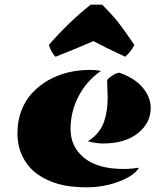

<svg xmlns="http://www.w3.org/2000/svg" viewBox="-20 -799 707 828"><path d="M494.6 -485.4Q561 -462.4 595.5 -421.1Q629.9 -379.9 629.9 -333Q629.9 -269 574.7 -224.6Q519.5 -180.2 424.3 -180.2Q394.5 -180.2 358.9 -189.9Q410.6 -222.2 428.7 -273.9Q444.3 -318.8 444.3 -379.4Q444.3 -391.1 441.9 -451.2Q441.4 -457.5 461.7 -471.2Q481.9 -484.9 494.6 -485.4ZM415.5 -493.2Q355 -452.1 319.6 -385.3Q284.2 -318.4 284.2 -242.2Q284.2 -166 342.8 -118.2Q401.4 -70.3 513.7 -70.3Q544.4 -70.3 579.6 -75.7Q556.6 -39.6 491.2 -15.4Q425.8 8.8 354 8.8Q282.2 8.8 231.4 -5.6Q180.7 -20 140.9 -48.3Q101.1 -76.7 78.1 -122.3Q55.2 -168 55.2 -222.9Q55.2 -277.8 72.3 -322.3Q89.4 -366.7 119.1 -398.4Q148.9 -430.2 188.5 -453.1Q267.1 -497.6 369.6 -497.6Q395 -497.6 415.5 -493.2ZM190.9 -605.5Q277.8 -705.1 371.1 -778.8H420.9Q465.8 -732.9 489 -703.9Q512.2 -674.8 559.1 -605.5Q547.4 -579.1 520 -554.2Q434.1 -594.2 382.8 -621.6Q311.5 -590.3 219.2 -554.2Q198.7 -576.2 190.9 -605.5Z"/></svg>

Font: Emblema One
Style: Regular
Weight: 400
Designer: Riccardo De Franceschi
Foundry: Riccardo De Franceschi
Version: Version 1.003